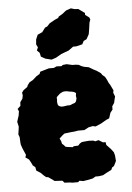

<svg xmlns="http://www.w3.org/2000/svg" viewBox="-56 -819 608 886"><g transform="rotate(-5 248.5 -376.0)"><path d="M244 25 230 23 207 22 198 12 180 11 162 10 147 -1 134 -10 125 -11 114 -20 101 -33 82 -45 79 -61 68 -70 62 -83 53 -99 37 -110 41 -121 36 -133 28 -151 21 -171 20 -183 19 -205 14 -219 16 -231 19 -254 14 -277 19 -293 23 -305 26 -325 21 -336 35 -349 36 -366 47 -381 50 -396 48 -409 56 -420 74 -433 77 -441 87 -454 103 -463 121 -479 136 -488 140 -498 157 -503 181 -510H204L217 -516L240 -515L246 -520L264 -522L291 -516H306L320 -514L330 -508L343 -503L365 -499L385 -487L399 -480L418 -467L424 -458L436 -448L444 -433L450 -419L456 -410L469 -383L467 -372L474 -354L471 -343L467 -325L457 -310V-295L446 -281L438 -256L424 -250L398 -235L372 -224L360 -227L340 -223L319 -212H302H290L272 -209L259 -208L226 -204L216 -196L202 -183L208 -171L211 -158L217 -153L226 -143L235 -141L259 -138L264 -142L285 -143L293 -152L303 -158L334 -161L356 -160L365 -156L380 -160L400 -148H412L414 -135L434 -114L446 -98L450 -83L452 -57L441 -35L432 -29L427 -18L403 -6L387 3L368 6H352L338 14L313 19L294 22L276 19L270 25ZM223 -329H231L239 -330L245 -331L252 -332H263L271 -335L278 -338L285 -340L291 -345L294 -353L296 -362L294 -372L295 -379L296 -385L291 -389L284 -392L275 -394L266 -395L257 -397L249 -398L237 -397L230 -394L221 -389L216 -384L210 -379L205 -372L206 -363L205 -354L206 -345L208 -337L214 -332ZM197 -549 169 -556 149 -567 145 -585 133 -597 139 -611 132 -625 134 -648 143 -669 165 -679 180 -699 190 -703 203 -717 228 -731 244 -738 247 -744 264 -754 283 -769 306 -777 323 -772 340 -771 369 -750V-741L387 -728L391 -718L386 -704L382 -675L378 -651L366 -629L352 -622L344 -607L315 -600H301L279 -584L244 -571L218 -556Z"/></g></svg>

Font: Winky Rough ExtraBold
Style: Regular
Weight: 800
Designer: Simon Atzbach
Foundry: typofactur
Version: Version 1.206; ttfautohint (v1.8.4.7-5d5b)